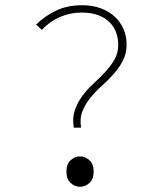

<svg xmlns="http://www.w3.org/2000/svg" viewBox="-20 -702 640 734"><path d="M262 -214Q256 -251 266 -280.5Q276 -310 294.5 -335Q313 -360 337 -382Q361 -404 382 -426.5Q403 -449 417.5 -474Q432 -499 432 -530Q432 -555 424 -577.5Q416 -600 399 -617Q382 -634 355.5 -644Q329 -654 292 -654Q248 -654 209 -637Q170 -620 140 -588L118 -608Q150 -640 193.5 -661Q237 -682 294 -682Q334 -682 366 -670Q398 -658 419.5 -637.5Q441 -617 452.5 -590Q464 -563 464 -532Q464 -497 449.5 -469.5Q435 -442 414 -418.5Q393 -395 369 -373.5Q345 -352 325.5 -328Q306 -304 295 -276.5Q284 -249 290 -214ZM286 12Q266 12 250 -2.5Q234 -17 234 -46Q234 -75 250 -89.5Q266 -104 286 -104Q306 -104 322 -89.5Q338 -75 338 -46Q338 -17 322 -2.5Q306 12 286 12Z"/></svg>

Font: Source Code Pro ExtraLight
Style: Regular
Weight: 200
Monospace: yes
Designer: Paul D. Hunt, Teo Tuominen
Foundry: Adobe Systems Incorporated
Version: Version 2.030;PS 1.000;hotconv 16.6.51;makeotf.lib2.5.65220